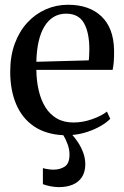

<svg xmlns="http://www.w3.org/2000/svg" viewBox="-20 -558 522 808"><path d="M227.5 229.5Q211.5 229.5 192.2 225.8Q173 222 160.5 217V149.5Q170.5 152.5 183.2 154.2Q196 156 204 156Q233 156 252.8 142.8Q272.5 129.5 272.5 92Q272.5 70.5 264.5 48.8Q256.5 27 246.5 11Q173 7.5 123.2 -26.2Q73.5 -60 48.2 -119Q23 -178 23 -256.5Q23 -322.5 42.2 -374.5Q61.5 -426.5 95.2 -463Q129 -499.5 173 -518.8Q217 -538 266 -538Q355.5 -538 406.8 -489.2Q458 -440.5 460 -348.5Q460.5 -318 458.8 -298Q457 -278 454 -264H133Q133.5 -217.5 143 -177Q152.5 -136.5 171.2 -106.5Q190 -76.5 219.2 -59.5Q248.5 -42.5 289 -42.5Q328.5 -42.5 368 -56.5Q407.5 -70.5 430 -88.5L444 -58Q429 -42.5 404 -28Q379 -13.5 348.2 -3.2Q317.5 7 284.5 10Q296.5 23 309.2 42.5Q322 62 330.5 85.5Q339 109 339 134.5Q338.5 166 324.8 187.2Q311 208.5 286 219Q261 229.5 227.5 229.5ZM133 -298 353.5 -304Q355 -315 355.2 -327.2Q355.5 -339.5 356 -350.5Q356 -420.5 333.5 -460.5Q311 -500.5 258 -500.5Q229 -500.5 206 -486.8Q183 -473 167 -446.8Q151 -420.5 142.5 -383Q134 -345.5 133 -298Z"/></svg>

Font: Merriweather 96pt
Style: Regular
Weight: 400
Version: Version 2.100